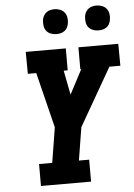

<svg xmlns="http://www.w3.org/2000/svg" viewBox="-62 -999 731 1046"><g transform="rotate(-5 303.5 -476.5)"><path d="M119 0V-120H191L222 -312L147 -615H101L100 -735H319V-615H297L323 -482L393 -615H388V-735H606L607 -615H547L366 -300L337 -120H393V0ZM505 -817Q489 -817 474 -823Q459 -829 450 -841Q441 -853 439 -869Q437 -885 439 -901Q441 -913 447 -923.5Q453 -934 462.5 -941Q472 -948 483.5 -950.5Q495 -953 506 -953Q522 -953 537 -947Q552 -941 561 -929Q570 -917 572.5 -901Q575 -885 572 -869Q570 -857 564.5 -846.5Q559 -836 549 -829Q539 -822 527.5 -819.5Q516 -817 505 -817ZM275 -817Q259 -817 244 -823Q229 -829 220 -841Q211 -853 209 -869Q207 -885 209 -901Q211 -913 217 -923.5Q223 -934 232.5 -941Q242 -948 253.5 -950.5Q265 -953 276 -953Q292 -953 307 -947Q322 -941 331 -929Q340 -917 342.5 -901Q345 -885 342 -869Q340 -857 334.5 -846.5Q329 -836 319 -829Q309 -822 297.5 -819.5Q286 -817 275 -817Z"/></g></svg>

Font: Iosevka Etoile Heavy
Style: Italic
Weight: 900
Italic angle: -9°
Designer: Belleve Invis
Foundry: Belleve Invis
Version: Version 22.1.2; ttfautohint (v1.8.4)